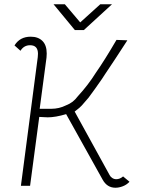

<svg xmlns="http://www.w3.org/2000/svg" viewBox="-20 -873 730 900"><path d="M158 -621Q158 -661 121 -661Q92 -661 76 -635L48 -660Q73 -701 124 -701Q159 -701 179 -681Q199 -661 199 -622Q199 -610 198 -603L166 -363H220Q257 -363 289 -379Q307 -386 320 -396Q333 -406 345 -422Q393 -474 430 -533Q470 -590 526 -686L577 -684Q515 -588 471 -523L458 -503Q422 -451 395 -415Q389 -409 375.5 -392.5Q362 -376 352 -367.5Q342 -359 330 -350L494 -52Q498 -44 506.5 -38.5Q515 -33 525 -33Q542 -33 557 -46L587 -21Q574 -7 556 0Q538 7 521 7Q482 7 461 -31L290 -338Q240 -323 204 -323Q192 -323 182 -324Q172 -325 164 -325L121 -2H78L157 -605Q158 -611 158 -621ZM284 -853 356 -768 450 -853H505L373 -732H331L231 -853Z"/></svg>

Font: Bellota Light
Style: Italic
Weight: 300
Italic angle: -7.5°
Designer: Kemie Guaida
Foundry: Kemie Guaida
Version: Version 4.001